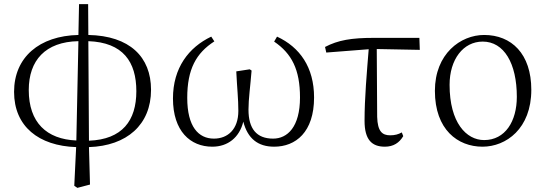

<svg xmlns="http://www.w3.org/2000/svg" viewBox="-20 -695 2638 928"><path d="M349 -16C205 -22 119 -103 119 -260C119 -403 199 -493 359 -496ZM339 203 354 213 415 197 410 16C593 10 710 -92 710 -261C710 -420 607 -522 407 -526L406 -675H362L359 -526C170 -522 48 -418 48 -251C48 -84 167 10 348 16ZM407 -496C575 -490 639 -396 639 -254C639 -112 571 -21 410 -15Z M1006 14C1081 14 1137 -30 1156 -107C1177 -25 1227 14 1305 14C1409 14 1498 -56 1498 -224C1498 -370 1429 -467 1319 -518L1305 -494C1390 -436 1430 -359 1430 -224C1430 -81 1369 -25 1300 -25C1220 -25 1181 -73 1181 -165C1181 -217 1190 -278 1196 -354L1187 -360L1122 -350C1126 -267 1132 -218 1132 -159C1132 -70 1081 -25 1014 -25C939 -25 885 -83 885 -222C885 -361 928 -438 1016 -495L1001 -518C892 -466 816 -367 816 -219C816 -61 900 14 1006 14Z M1840 14C1882 14 1910 -5 1929 -37L1922 -55C1906 -46 1889 -41 1866 -41C1828 -41 1805 -59 1803 -130L1801 -458L2009 -454L2007 -512H1787C1678 -512 1614 -501 1551 -468L1557 -441L1762 -457C1753 -344 1742 -221 1742 -111C1742 -20 1777 14 1840 14Z M2312 14C2426 14 2548 -73 2548 -261C2548 -435 2452 -526 2320 -526C2206 -526 2082 -435 2082 -256C2082 -68 2193 14 2312 14ZM2320 -18C2234 -18 2153 -102 2153 -285C2153 -408 2219 -494 2313 -494C2416 -494 2478 -389 2478 -227C2478 -109 2422 -18 2320 -18Z"/></svg>

Font: Noto Serif CJK SC Light
Style: Regular
Weight: 300
Designer: Ryoko NISHIZUKA 西塚涼子 (kana & ideographs); Frank Grießhammer (Latin, Greek & Cyrillic); Wenlong ZHANG 张文龙 (bopomofo); San
Foundry: Adobe
Version: Version 2.001;hotconv 1.1.0;makeotfexe 2.6.0